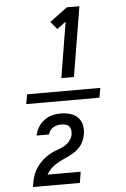

<svg xmlns="http://www.w3.org/2000/svg" viewBox="-65 -894 730 1108"><g transform="rotate(-5 300.0 -340.0)"><path d="M83 -312 93 -368H517L507 -312ZM298 -444 351 -766 300 -728 263 -772 365 -848H438L371 -444ZM80 168V167Q83 149 87 130Q91 111 98.5 92.5Q106 74 117.5 57Q129 40 143.5 25.5Q158 11 175 -1Q192 -13 210 -21.5Q228 -30 247.5 -36.5Q267 -43 284 -53.5Q301 -64 313.5 -81Q326 -98 329 -117V-118Q331 -130 328.5 -142Q326 -154 318.5 -162.5Q311 -171 299 -174Q287 -177 275 -177Q263 -177 251 -174.5Q239 -172 228 -165.5Q217 -159 209 -148.5Q201 -138 199 -126H127Q131 -150 145 -173Q159 -196 180 -212Q201 -228 225.5 -234.5Q250 -241 275 -241Q303 -241 329.5 -233.5Q356 -226 374.5 -208Q393 -190 398.5 -163Q404 -136 399 -108Q396 -89 387.5 -70.5Q379 -52 365.5 -36.5Q352 -21 334.5 -10Q317 1 298.5 10Q280 19 262 27Q244 35 226.5 46Q209 57 194.5 72Q180 87 170 104H362L352 168Z"/></g></svg>

Font: Iosevka Custom Oblique
Style: Regular
Weight: 400
Italic angle: -9°
Designer: Belleve Invis
Foundry: Belleve Invis
Version: Version 27.0.1